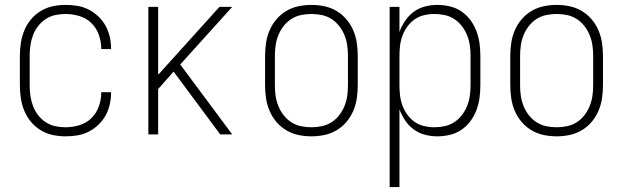

<svg xmlns="http://www.w3.org/2000/svg" viewBox="-20 -548 2540 783"><path d="M247 8Q221 8 195 2.5Q169 -3 146 -17Q123 -31 106 -51.5Q89 -72 79 -96.5Q69 -121 65 -147.5Q61 -174 61 -200V-320Q61 -346 65 -372.5Q69 -399 79 -423.5Q89 -448 106 -468.5Q123 -489 146 -503Q169 -517 195 -522.5Q221 -528 247 -528Q272 -528 296 -524Q320 -520 341.5 -509Q363 -498 381 -481Q399 -464 410.5 -443Q422 -422 427.5 -398Q433 -374 433 -350Q433 -349 433 -349Q433 -349 433 -348H393Q393 -348 393 -348.5Q393 -349 393 -349Q393 -378 383 -406Q373 -434 352.5 -454Q332 -474 304 -482.5Q276 -491 247 -491Q226 -491 205 -486.5Q184 -482 166 -470Q148 -458 135 -441Q122 -424 114.5 -404Q107 -384 104 -362.5Q101 -341 101 -320V-200Q101 -179 104 -157.5Q107 -136 114.5 -116Q122 -96 135 -79Q148 -62 166 -50Q184 -38 205 -33.5Q226 -29 247 -29Q276 -29 304 -37.5Q332 -46 352.5 -66Q373 -86 383 -114Q393 -142 393 -171Q393 -171 393 -171.5Q393 -172 393 -172H433Q433 -171 433 -171Q433 -171 433 -170Q433 -146 427.5 -122Q422 -98 410.5 -77Q399 -56 381 -39Q363 -22 341.5 -11Q320 0 296 4Q272 8 247 8Z M585 0V-520H625V-243L875 -520H927L715 -285L927 0H878L688 -256L625 -185V0Z M1250 8Q1223 8 1197 2.5Q1171 -3 1148 -16.5Q1125 -30 1107.5 -50.5Q1090 -71 1079.5 -95.5Q1069 -120 1065 -146.5Q1061 -173 1061 -200V-320Q1061 -347 1065 -373.5Q1069 -400 1079.5 -424.5Q1090 -449 1107.5 -469.5Q1125 -490 1148 -503.5Q1171 -517 1197 -522.5Q1223 -528 1250 -528Q1277 -528 1303 -522.5Q1329 -517 1352 -503.5Q1375 -490 1392.5 -469.5Q1410 -449 1420.5 -424.5Q1431 -400 1435 -373.5Q1439 -347 1439 -320V-200Q1439 -173 1435 -146.5Q1431 -120 1420.5 -95.5Q1410 -71 1392.5 -50.5Q1375 -30 1352 -16.5Q1329 -3 1303 2.5Q1277 8 1250 8ZM1250 -29Q1272 -29 1293 -33.5Q1314 -38 1332 -49.5Q1350 -61 1363.5 -78.5Q1377 -96 1385 -116Q1393 -136 1396 -157Q1399 -178 1399 -200V-320Q1399 -342 1396 -363Q1393 -384 1385 -404Q1377 -424 1363.5 -441.5Q1350 -459 1332 -470.5Q1314 -482 1293 -486.5Q1272 -491 1250 -491Q1228 -491 1207 -486.5Q1186 -482 1168 -470.5Q1150 -459 1136.5 -441.5Q1123 -424 1115 -404Q1107 -384 1104 -363Q1101 -342 1101 -320V-200Q1101 -178 1104 -157Q1107 -136 1115 -116Q1123 -96 1136.5 -78.5Q1150 -61 1168 -49.5Q1186 -38 1207 -33.5Q1228 -29 1250 -29Z M1569 215V-520H1609V-418Q1618 -442 1632.5 -463.5Q1647 -485 1667.5 -500Q1688 -515 1713 -521.5Q1738 -528 1764 -528Q1789 -528 1814.5 -522Q1840 -516 1861.5 -501.5Q1883 -487 1898.5 -466Q1914 -445 1923 -421Q1932 -397 1935.5 -371.5Q1939 -346 1939 -320V-200Q1939 -174 1935.5 -148.5Q1932 -123 1923 -99Q1914 -75 1898.5 -54Q1883 -33 1861.5 -18.5Q1840 -4 1814.5 2Q1789 8 1764 8Q1738 8 1713 1.5Q1688 -5 1667.5 -20Q1647 -35 1632.5 -56.5Q1618 -78 1609 -102V215ZM1751 -29Q1772 -29 1793.5 -33.5Q1815 -38 1833 -50Q1851 -62 1864 -79Q1877 -96 1885 -116Q1893 -136 1896 -157.5Q1899 -179 1899 -200V-320Q1899 -341 1896 -362.5Q1893 -384 1885 -404Q1877 -424 1864 -441Q1851 -458 1833 -470Q1815 -482 1793.5 -486.5Q1772 -491 1751 -491Q1730 -491 1709 -486Q1688 -481 1671 -469Q1654 -457 1641.5 -440Q1629 -423 1621.5 -403Q1614 -383 1611.5 -362Q1609 -341 1609 -320V-200Q1609 -179 1611.5 -158Q1614 -137 1621.5 -117Q1629 -97 1641.5 -80Q1654 -63 1671 -51Q1688 -39 1709 -34Q1730 -29 1751 -29Z M2250 8Q2223 8 2197 2.5Q2171 -3 2148 -16.5Q2125 -30 2107.5 -50.5Q2090 -71 2079.5 -95.5Q2069 -120 2065 -146.5Q2061 -173 2061 -200V-320Q2061 -347 2065 -373.5Q2069 -400 2079.5 -424.5Q2090 -449 2107.5 -469.5Q2125 -490 2148 -503.5Q2171 -517 2197 -522.5Q2223 -528 2250 -528Q2277 -528 2303 -522.5Q2329 -517 2352 -503.5Q2375 -490 2392.5 -469.5Q2410 -449 2420.5 -424.5Q2431 -400 2435 -373.5Q2439 -347 2439 -320V-200Q2439 -173 2435 -146.5Q2431 -120 2420.5 -95.5Q2410 -71 2392.5 -50.5Q2375 -30 2352 -16.5Q2329 -3 2303 2.5Q2277 8 2250 8ZM2250 -29Q2272 -29 2293 -33.5Q2314 -38 2332 -49.5Q2350 -61 2363.5 -78.5Q2377 -96 2385 -116Q2393 -136 2396 -157Q2399 -178 2399 -200V-320Q2399 -342 2396 -363Q2393 -384 2385 -404Q2377 -424 2363.5 -441.5Q2350 -459 2332 -470.5Q2314 -482 2293 -486.5Q2272 -491 2250 -491Q2228 -491 2207 -486.5Q2186 -482 2168 -470.5Q2150 -459 2136.5 -441.5Q2123 -424 2115 -404Q2107 -384 2104 -363Q2101 -342 2101 -320V-200Q2101 -178 2104 -157Q2107 -136 2115 -116Q2123 -96 2136.5 -78.5Q2150 -61 2168 -49.5Q2186 -38 2207 -33.5Q2228 -29 2250 -29Z"/></svg>

Font: Iosevka SS04 Extralight
Style: Regular
Weight: 200
Monospace: yes
Designer: Belleve Invis
Foundry: Belleve Invis
Version: Version 19.0.0; ttfautohint (v1.8.4)